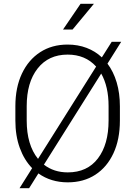

<svg xmlns="http://www.w3.org/2000/svg" viewBox="-20 -957 717 1018"><path d="M615.7 -393.6V-317.9Q615.7 -217.8 581.5 -144.3Q547.4 -70.8 485.4 -30.5Q423.3 9.8 339.4 9.8Q250 9.8 183.6 -37.6L134.3 41H83.5L150.4 -65.4Q108.4 -108.4 85 -172.6Q61.5 -236.8 61.5 -317.9V-393.6Q61.5 -493.2 96.2 -566.7Q130.9 -640.1 193.1 -680.4Q255.4 -720.7 338.4 -720.7Q393.1 -720.7 439.2 -703.1Q485.4 -685.5 520 -652.8L572.3 -735.4H622.6L549.8 -619.6Q581.5 -577.6 598.6 -520.3Q615.7 -462.9 615.7 -393.6ZM121.6 -317.9Q121.6 -189 181.6 -114.7L489.7 -604Q432.6 -667.5 338.4 -667.5Q237.3 -667.5 179.4 -593.8Q121.6 -520 121.6 -394.5ZM555.7 -317.9V-394.5Q555.7 -498 516.6 -566.9L212.9 -84Q265.6 -43 339.4 -43Q442.9 -43 499.3 -117.2Q555.7 -191.4 555.7 -317.9ZM314 -800.3 407.2 -937H478L364.7 -800.3Z"/></svg>

Font: Vazirmatn RD ExtraLight
Style: Regular
Weight: 200
Designer: Saber Rastikerdar
Foundry: Saber Rastikerdar
Version: Version 32.102